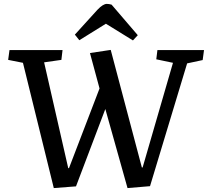

<svg xmlns="http://www.w3.org/2000/svg" viewBox="-20 -958 1070 988"><path d="M689 -776.9 664.1 -750 524.9 -835.9 388.2 -751 365.2 -779.8 481.9 -908.2Q510.3 -938 529.8 -938Q540.5 -938 554.2 -934.1ZM710 -96.2H713.9L870.1 -634.8L784.2 -652.8L790 -700.2H1029.8L1022.9 -648.9L942.9 -631.8L752 0L636.2 9.8L522 -397L371.1 1L256.8 9.8L98.1 -634.8L22 -649.9L28.8 -700.2H301.8L295.9 -649.9L207 -637.2L331.1 -92.8H335L492.2 -502.9L442.9 -685.1L549.8 -701.2Z"/></svg>

Font: Literata Book Medium
Style: Italic
Weight: 500
Italic angle: -3°
Designer: Latin by Veronika Burian and Jose Scaglione. Greek by Irene Vlachou. Cyrillic by Vera Evstafieva
Foundry: TypeTogether
Version: Version 1.003;PS 001.003;hotconv 1.0.88;makeotf.lib2.5.64775